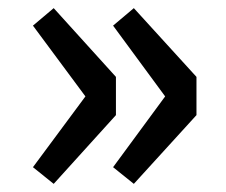

<svg xmlns="http://www.w3.org/2000/svg" viewBox="-20 -521 555 472"><path d="M112 -69 61 -110 190 -284 61 -458 112 -501 265 -332V-238ZM309 -69 258 -110 386 -284 258 -458 309 -501 463 -332V-238Z"/></svg>

Font: Noto Sans SC SemiBold
Style: Regular
Weight: 600
Designer: Ryoko NISHIZUKA 西塚涼子 (kana, bopomofo & ideographs); Paul D. Hunt (Latin, Greek & Cyrillic); Sandoll Communications 산돌커뮤니
Foundry: Adobe
Version: Version 2.004-H2;hotconv 1.0.118;makeotfexe 2.5.65603